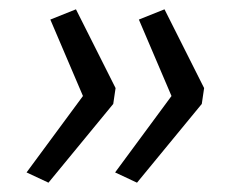

<svg xmlns="http://www.w3.org/2000/svg" viewBox="-20 -479 518 412"><path d="M84 -87 37 -109 158 -273 88 -437 143 -459 228 -290 223 -256ZM274 -87 227 -109 348 -273 278 -437 333 -459 418 -290 413 -256Z"/></svg>

Font: Nunito Sans 7pt SemiExpanded Light
Style: Italic
Weight: 300
Width: 6
Italic angle: -9°
Designer: Vernon Adams
Foundry: Vernon Adams
Version: Version 3.101;gftools[0.9.27]